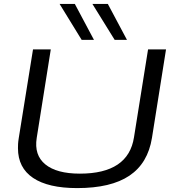

<svg xmlns="http://www.w3.org/2000/svg" viewBox="-20 -953 884 983"><path d="M375 10Q227 10 149.5 -42Q72 -94 72 -194Q72 -205 72.5 -216Q73 -227 76 -246L149 -700H240L168 -247Q154 -159 212 -111.5Q270 -64 389 -64Q637 -64 666 -250L738 -700H830L758 -247Q737 -117 642.5 -53.5Q548 10 375 10ZM398 -749 285 -933H363L461 -749ZM567 -749 453 -933H532L630 -749Z"/></svg>

Font: Georama Extended
Style: Italic
Weight: 400
Width: 7
Italic angle: -9°
Designer: Jean-Baptiste Levee
Foundry: Production Type
Version: Version 1.000